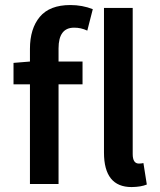

<svg xmlns="http://www.w3.org/2000/svg" viewBox="-20 -738 640 770"><path d="M397 -126V-706.1H512.2V-120.1Q512.2 -82 537.1 -82Q546.4 -82 555.2 -84L568.8 2Q545.9 11.7 507.8 12.2Q397 12.2 397 -126ZM100.1 -542Q100.1 -623 139.6 -670.4Q179.2 -717.8 262.2 -717.8Q310.1 -717.8 352.1 -701.2L330.1 -615.2Q304.2 -627.4 276.9 -627Q214.8 -627 214.8 -543.9V-491.2H311V-399.9H214.8V0H100.1V-399.9H34.2V-485.8L100.1 -491.2Z"/></svg>

Font: SourceCodePro-Semibold
Style: Regular
Weight: 600
Monospace: yes
Designer: Paul D. Hunt
Foundry: Adobe Systems Incorporated
Version: Version 1.009;PS 1.000;hotconv 1.0.70;makeotf.lib2.5.5900